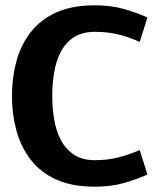

<svg xmlns="http://www.w3.org/2000/svg" viewBox="-20 -695 585 724"><path d="M338 -91Q385 -91 424.5 -101Q464 -111 507 -129L536 -37Q499 -20 449.5 -5.5Q400 9 338 9Q251 9 191 -18.5Q131 -46 94.5 -94.5Q58 -143 41.5 -204.5Q25 -266 25 -333Q25 -401 41.5 -462.5Q58 -524 94.5 -572Q131 -620 191 -647.5Q251 -675 338 -675Q400 -675 449.5 -660.5Q499 -646 536 -629L507 -537Q464 -556 424.5 -565.5Q385 -575 338 -575Q290 -575 258.5 -554.5Q227 -534 209 -499Q191 -464 184 -421Q177 -378 177 -333Q177 -289 184 -246Q191 -203 209 -168Q227 -133 258.5 -112Q290 -91 338 -91Z"/></svg>

Font: Epunda Sans
Style: Bold
Weight: 700
Designer: Simon Atzbach
Foundry: typofactur
Version: Version 2.204; ttfautohint (v1.8.4.7-5d5b)